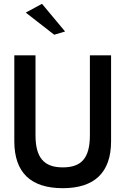

<svg xmlns="http://www.w3.org/2000/svg" viewBox="-20 -983 660 1006"><path d="M321 -818 200 -963 115 -917 264 -801ZM451 -693V-275C451 -156 408 -106 309 -106C211 -106 166 -156 166 -275V-693H55V-243C55 -79 141 3 309 3C475 3 562 -79 562 -243V-693Z"/></svg>

Font: Bluebird
Style: Li
Weight: 300
Designer: Jasper
Foundry: Cannot Into Space Fonts
Version: Version 0.98